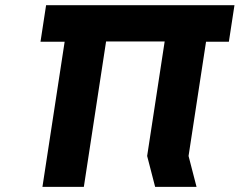

<svg xmlns="http://www.w3.org/2000/svg" viewBox="-20 -722 925 741"><path d="M157.9 -702H884.9L863.3 -561H775.2L707.7 -120L738.5 -0.9H578.7L547.9 -120L615.5 -561.9H389.4L303.6 -0.9H143.8L229.5 -561H136.3Z"/></svg>

Font: Sztylet
Style: BdObl
Weight: 700
Foundry: Cannot Into Space Fonts, PlusOne Fonts
Version: Version 0.12